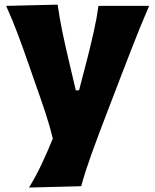

<svg xmlns="http://www.w3.org/2000/svg" viewBox="-20 -593 675 836"><path d="M106.4 223.6Q138.2 171.4 163.3 117.4Q188.5 63.5 210 10.3Q196.3 -46.4 177.2 -103.8Q158.2 -161.1 138.7 -215.8L103 -317.9Q82 -378.9 58.1 -442.9Q34.2 -506.8 6.8 -567.4L231 -572.8Q239.3 -514.2 250.7 -458.7Q262.2 -403.3 275.9 -344.7L310.1 -199.7H324.2L361.8 -344.2Q376 -400.9 388.4 -455.8Q400.9 -510.7 408.7 -567.4H629.4Q609.4 -521.5 592 -478.8Q574.7 -436 554.7 -385Q534.7 -334 507.3 -262.7L446.3 -103.5Q404.8 4.4 377.4 80.6Q350.1 156.7 333.5 217.8Z"/></svg>

Font: Pinar-DS3-FD ExtraBold
Style: Regular
Weight: 800
Designer: Amin Abedi
Version: Version 3.000